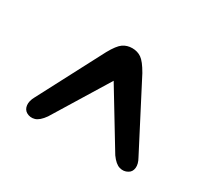

<svg xmlns="http://www.w3.org/2000/svg" viewBox="-81 -844 664 608"><g transform="rotate(30 250.5 -540.0)"><path d="M435.5 -370Q422 -362 406 -366.5Q390 -371 373.5 -394L251 -596L127.5 -394.5Q111 -371 95.2 -366.5Q79.5 -362 65.5 -370Q54 -377 52.2 -392Q50.5 -407 60.5 -425L185 -662.5Q203 -695 217.5 -705Q232 -715 251 -715Q270 -715 284.5 -705Q299 -695 317.5 -662.5L440.5 -425Q451 -406.5 449.2 -391.5Q447.5 -376.5 435.5 -370Z"/></g></svg>

Font: Fraunces 9pt S050 SemiBold
Style: Regular
Weight: 600
Version: Version 1.000; ttfautohint (v1.8.3)